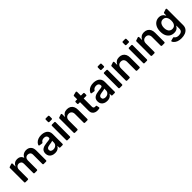

<svg xmlns="http://www.w3.org/2000/svg" viewBox="456 -2650 4751 4751"><g transform="rotate(-45 2831.5 -274.0)"><path d="M66.1 -20.6V-522.7Q66.1 -529.5 70.1 -535Q74.2 -540.5 80.6 -542.6L161.9 -569.2Q165.1 -570.3 168.7 -570.3Q176.8 -570.3 182.9 -564.3Q188.9 -558.2 188.9 -549.7V-452.8H195.3Q212.4 -500 251.8 -525.9Q291.2 -552.6 345.9 -552.6Q401.6 -552.6 439.6 -525.6Q478 -498.9 493.3 -452.8H498.9Q517.4 -498.6 560.4 -525.2Q603.7 -552.6 662.6 -552.6Q737.9 -552.6 785.5 -505Q833.1 -457.7 833.1 -366.1V-20.6Q833.1 -12.1 827.1 -6Q821 0 812.5 0H725.1Q716.6 0 710.4 -6Q704.2 -12.1 704.2 -20.6V-346.2Q704.2 -397 677.2 -420.5Q650.9 -444.2 611.2 -444.2Q564.6 -444.2 538.7 -415.1Q512.4 -386 512.4 -340.2V-20.6Q512.4 -12.1 506.4 -6Q500.4 0 491.8 0H407.3Q398.8 0 392.6 -6Q386.4 -12.1 386.4 -20.6V-351.6Q386.4 -394.2 361.2 -419Q335.2 -444.2 294.7 -444.2Q267.4 -444.2 244.3 -430.4Q221.9 -416.2 208.1 -391Q194.6 -365.1 194.6 -331.7V-20.6Q194.6 -12.1 188.6 -6Q182.5 0 174 0H87Q78.5 0 72.3 -6Q66.1 -12.1 66.1 -20.6Z M1027.3 -7.8Q985.8 -26.6 962 -62.9Q938.2 -99.4 938.2 -153.1Q938.2 -199.2 955.3 -229.4Q972.3 -259.9 1001.8 -277.7Q1031.6 -296.2 1068.2 -305Q1105.5 -314.6 1145.2 -318.9Q1188.9 -323.2 1223 -328.1Q1252.5 -331.7 1266.3 -340.9Q1280.2 -349.4 1280.2 -367.9V-370Q1280.2 -410.2 1256.4 -432.2Q1232.2 -454.2 1187.9 -454.2Q1140.3 -454.2 1112.9 -433.6Q1092.7 -418.7 1081.7 -398.1Q1078.5 -392.4 1072.6 -389.4Q1066.8 -386.4 1060.4 -387.1L980.8 -398.4Q973 -399.5 967.9 -405.5Q962.7 -411.6 962.7 -419Q962.7 -422.6 964.5 -427.2Q979.4 -461.6 1002.8 -485.4Q1036.2 -519.2 1082.7 -535.5Q1129.6 -552.6 1187.1 -552.6Q1225.5 -552.6 1265.6 -543.3Q1303.6 -534.4 1337 -513.1Q1369.3 -491.5 1388.8 -455.6Q1408.7 -419 1408.7 -365.1V-20.6Q1408.7 -12.1 1402.5 -6Q1396.3 0 1387.8 0H1305.8Q1297.2 0 1291.2 -6Q1285.2 -12.1 1285.2 -20.6V-74.9H1280.9Q1269.5 -52.6 1247.9 -32.7Q1226.2 -12.8 1195 -0.7Q1163 11 1120.7 11Q1069.2 11 1027.3 -7.8ZM1088.1 -101.6Q1113.6 -83.5 1154.1 -83.5Q1192.1 -83.5 1221.2 -99.1Q1249.6 -114.7 1264.9 -139.9Q1280.5 -165.8 1280.5 -195.7V-259.9Q1273.8 -254.6 1259.9 -250.7Q1245.7 -246.4 1228 -243.3L1192.8 -237.6L1162.6 -233.3Q1133.5 -229.4 1111.2 -220.5Q1087.7 -211.3 1075.3 -195.7Q1062.1 -180.4 1062.1 -155.2Q1062.1 -119.7 1088.1 -101.6Z M1538.4 -20.6V-524.5Q1538.4 -533.4 1544.4 -539.4Q1550.4 -545.5 1559.3 -545.5H1646.3Q1654.8 -545.5 1660.9 -539.4Q1666.9 -533.4 1666.9 -524.5V-20.6Q1666.9 -12.1 1660.9 -6Q1654.8 0 1646.3 0H1559.3Q1550.4 0 1544.4 -6Q1538.4 -12.1 1538.4 -20.6ZM1538.4 -741.5Q1538.4 -750 1544.4 -756.2Q1550.4 -762.4 1559.3 -762.4H1646.3Q1654.8 -762.4 1660.9 -756.2Q1666.9 -750 1666.9 -741.5V-657.7Q1666.9 -649.1 1660.9 -642.9Q1654.8 -636.7 1646.3 -636.7H1559.3Q1550.4 -636.7 1544.4 -642.9Q1538.4 -649.1 1538.4 -657.7Z M1799 -24.5V-522.7Q1799 -529.5 1802.9 -535Q1806.8 -540.5 1813.2 -542.6L1894.5 -569.6Q1897.7 -570.7 1900.9 -570.7Q1909.4 -570.7 1915.7 -564.6Q1921.9 -558.6 1921.9 -549.7V-456.7Q1921.9 -455.3 1923.1 -454Q1924.4 -452.8 1925.8 -452.8Q1928.3 -452.8 1929.3 -455.3Q1947.8 -499.3 1988.3 -525.6Q2029.5 -552.6 2090.9 -552.6Q2147.7 -552.6 2189.6 -528.4Q2231.2 -504.6 2255 -458.5Q2278.1 -411.9 2277.7 -347.3V-24.5Q2277.7 -14.6 2270.6 -7.3Q2263.5 0 2253.2 0H2173.7Q2163.7 0 2156.4 -7.3Q2149.1 -14.6 2149.1 -24.5V-327.4Q2149.1 -381.7 2120.7 -413Q2092.7 -443.9 2043 -443.9Q2009.2 -443.9 1983 -429.3Q1957 -414.4 1942.1 -386.7Q1927.6 -358.7 1927.6 -319.6V-24.5Q1927.6 -14.6 1920.5 -7.3Q1913.4 0 1903.1 0H1823.5Q1813.6 0 1806.3 -7.3Q1799 -14.6 1799 -24.5Z M2528.1 -6.7Q2489.3 -23.8 2466.6 -57.5Q2443.9 -90.6 2444.6 -142.4V-446.4H2388.1Q2379.3 -446.4 2373 -452.4Q2366.8 -458.5 2366.8 -467V-524.9Q2366.8 -533.4 2373 -539.4Q2379.3 -545.5 2388.1 -545.5H2444.6V-658Q2444.6 -665.1 2449 -671Q2453.5 -676.8 2460.6 -678.3L2547.2 -699.6Q2550.8 -700.3 2552.2 -700.3Q2560.7 -700.3 2566.9 -694.1Q2573.2 -687.9 2573.2 -679V-545.5H2660.5Q2669 -545.5 2675.1 -539.4Q2681.1 -533.4 2681.1 -524.9V-467Q2681.1 -458.5 2675.1 -452.4Q2669 -446.4 2660.5 -446.4H2573.2V-163.7Q2573.2 -137.8 2581.3 -124.3Q2589.1 -111.2 2602.3 -105.5Q2616.1 -100.5 2631.4 -100.5Q2642.4 -100.5 2653.8 -102.3Q2654.8 -102.6 2657 -102.6Q2662.3 -102.6 2666.7 -98.9Q2671.2 -95.2 2672.6 -89.5L2686.8 -23.8Q2687.1 -22.4 2687.1 -19.5Q2687.1 -12.4 2682.7 -6.7Q2678.3 -1.1 2671.2 0.7L2661.6 2.8Q2638.8 7.8 2606.5 7.8Q2563.6 7.8 2528.1 -6.7Z M2852.3 -7.8Q2810.7 -26.6 2786.9 -62.9Q2763.1 -99.4 2763.1 -153.1Q2763.1 -199.2 2780.2 -229.4Q2797.2 -259.9 2826.7 -277.7Q2856.5 -296.2 2893.1 -305Q2930.4 -314.6 2970.2 -318.9Q3013.8 -323.2 3047.9 -328.1Q3077.4 -331.7 3091.3 -340.9Q3105.1 -349.4 3105.1 -367.9V-370Q3105.1 -410.2 3081.3 -432.2Q3057.2 -454.2 3012.8 -454.2Q2965.2 -454.2 2937.9 -433.6Q2917.6 -418.7 2906.6 -398.1Q2903.4 -392.4 2897.5 -389.4Q2891.7 -386.4 2885.3 -387.1L2805.8 -398.4Q2797.9 -399.5 2792.8 -405.5Q2787.6 -411.6 2787.6 -419Q2787.6 -422.6 2789.4 -427.2Q2804.3 -461.6 2827.8 -485.4Q2861.2 -519.2 2907.7 -535.5Q2954.5 -552.6 3012.1 -552.6Q3050.4 -552.6 3090.6 -543.3Q3128.6 -534.4 3161.9 -513.1Q3194.2 -491.5 3213.8 -455.6Q3233.7 -419 3233.7 -365.1V-20.6Q3233.7 -12.1 3227.5 -6Q3221.2 0 3212.7 0H3130.7Q3122.2 0 3116.1 -6Q3110.1 -12.1 3110.1 -20.6V-74.9H3105.8Q3094.5 -52.6 3072.8 -32.7Q3051.1 -12.8 3019.9 -0.7Q2987.9 11 2945.7 11Q2894.2 11 2852.3 -7.8ZM2913 -101.6Q2938.6 -83.5 2979 -83.5Q3017 -83.5 3046.2 -99.1Q3074.6 -114.7 3089.8 -139.9Q3105.5 -165.8 3105.5 -195.7V-259.9Q3098.7 -254.6 3084.9 -250.7Q3070.7 -246.4 3052.9 -243.3L3017.8 -237.6L2987.6 -233.3Q2958.5 -229.4 2936.1 -220.5Q2912.6 -211.3 2900.2 -195.7Q2887.1 -180.4 2887.1 -155.2Q2887.1 -119.7 2913 -101.6Z M3363.3 -20.6V-524.5Q3363.3 -533.4 3369.3 -539.4Q3375.4 -545.5 3384.2 -545.5H3471.2Q3479.8 -545.5 3485.8 -539.4Q3491.8 -533.4 3491.8 -524.5V-20.6Q3491.8 -12.1 3485.8 -6Q3479.8 0 3471.2 0H3384.2Q3375.4 0 3369.3 -6Q3363.3 -12.1 3363.3 -20.6ZM3363.3 -741.5Q3363.3 -750 3369.3 -756.2Q3375.4 -762.4 3384.2 -762.4H3471.2Q3479.8 -762.4 3485.8 -756.2Q3491.8 -750 3491.8 -741.5V-657.7Q3491.8 -649.1 3485.8 -642.9Q3479.8 -636.7 3471.2 -636.7H3384.2Q3375.4 -636.7 3369.3 -642.9Q3363.3 -649.1 3363.3 -657.7Z M3623.9 -24.5V-522.7Q3623.9 -529.5 3627.8 -535Q3631.7 -540.5 3638.1 -542.6L3719.5 -569.6Q3722.7 -570.7 3725.9 -570.7Q3734.4 -570.7 3740.6 -564.6Q3746.8 -558.6 3746.8 -549.7V-456.7Q3746.8 -455.3 3748 -454Q3749.3 -452.8 3750.7 -452.8Q3753.2 -452.8 3754.3 -455.3Q3772.7 -499.3 3813.2 -525.6Q3854.4 -552.6 3915.8 -552.6Q3972.7 -552.6 4014.6 -528.4Q4056.1 -504.6 4079.9 -458.5Q4103 -411.9 4102.6 -347.3V-24.5Q4102.6 -14.6 4095.5 -7.3Q4088.4 0 4078.1 0H3998.6Q3988.6 0 3981.4 -7.3Q3974.1 -14.6 3974.1 -24.5V-327.4Q3974.1 -381.7 3945.7 -413Q3917.6 -443.9 3867.9 -443.9Q3834.2 -443.9 3807.9 -429.3Q3782 -414.4 3767 -386.7Q3752.5 -358.7 3752.5 -319.6V-24.5Q3752.5 -14.6 3745.4 -7.3Q3738.3 0 3728 0H3648.4Q3638.5 0 3631.2 -7.3Q3623.9 -14.6 3623.9 -24.5Z M4233.7 -20.6V-524.5Q4233.7 -533.4 4239.7 -539.4Q4245.7 -545.5 4254.6 -545.5H4341.6Q4350.1 -545.5 4356.2 -539.4Q4362.2 -533.4 4362.2 -524.5V-20.6Q4362.2 -12.1 4356.2 -6Q4350.1 0 4341.6 0H4254.6Q4245.7 0 4239.7 -6Q4233.7 -12.1 4233.7 -20.6ZM4233.7 -741.5Q4233.7 -750 4239.7 -756.2Q4245.7 -762.4 4254.6 -762.4H4341.6Q4350.1 -762.4 4356.2 -756.2Q4362.2 -750 4362.2 -741.5V-657.7Q4362.2 -649.1 4356.2 -642.9Q4350.1 -636.7 4341.6 -636.7H4254.6Q4245.7 -636.7 4239.7 -642.9Q4233.7 -649.1 4233.7 -657.7Z M4494.3 -24.5V-522.7Q4494.3 -529.5 4498.2 -535Q4502.1 -540.5 4508.5 -542.6L4589.8 -569.6Q4593 -570.7 4596.2 -570.7Q4604.8 -570.7 4611 -564.6Q4617.2 -558.6 4617.2 -549.7V-456.7Q4617.2 -455.3 4618.4 -454Q4619.7 -452.8 4621.1 -452.8Q4623.6 -452.8 4624.6 -455.3Q4643.1 -499.3 4683.6 -525.6Q4724.8 -552.6 4786.2 -552.6Q4843 -552.6 4884.9 -528.4Q4926.5 -504.6 4950.3 -458.5Q4973.4 -411.9 4973 -347.3V-24.5Q4973 -14.6 4965.9 -7.3Q4958.8 0 4948.5 0H4869Q4859 0 4851.7 -7.3Q4844.5 -14.6 4844.5 -24.5V-327.4Q4844.5 -381.7 4816.1 -413Q4788 -443.9 4738.3 -443.9Q4704.5 -443.9 4678.3 -429.3Q4652.3 -414.4 4637.4 -386.7Q4622.9 -358.7 4622.9 -319.6V-24.5Q4622.9 -14.6 4615.8 -7.3Q4608.7 0 4598.4 0H4518.8Q4508.9 0 4501.6 -7.3Q4494.3 -14.6 4494.3 -24.5Z M5221.9 195.3Q5170.8 176.1 5142.4 145.6Q5122.9 126.8 5109.7 101.9Q5107.6 97.7 5107.6 92.7Q5107.6 85.6 5112 79.7Q5116.5 73.9 5123.9 72.4L5201.3 53.3Q5202.8 52.9 5206 52.9Q5211.3 52.9 5215.9 55Q5220.5 57.2 5223.4 61.4Q5228.7 69.2 5238.6 79.9Q5255 96.2 5279.1 105.8Q5303.3 116.1 5343 116.1Q5397.4 116.1 5433.9 90.2Q5469.5 63.6 5469.5 5.3V-98H5463.4Q5453.1 -77.8 5434.3 -57.5Q5416.2 -36.9 5384.2 -22Q5353.3 -8.2 5306.1 -8.2Q5244 -8.2 5192.1 -37.6Q5141 -67.8 5111.5 -126.4Q5081.7 -185.7 5081.7 -274.9Q5081.7 -364.7 5111.5 -426.5Q5141.3 -488.6 5192.5 -520.6Q5243.6 -553.3 5306.5 -553.3Q5354 -553.3 5385.7 -536.9Q5417.3 -519.9 5435.4 -497.9Q5454.2 -474.8 5463.4 -455.6H5470.2V-527.7Q5470.2 -534.4 5474.3 -540Q5478.3 -545.5 5484.7 -547.2L5570 -575.6Q5573.2 -576.7 5576.3 -576.7Q5584.9 -576.7 5591.1 -570.7Q5597.3 -564.6 5597.3 -555.8V8.9Q5597.3 77.4 5563.6 122.9Q5530.9 168.3 5472.7 191.4Q5414.8 213.8 5341.3 213.8Q5272.4 213.8 5221.9 195.3ZM5227.3 -187.9Q5242.5 -149.5 5271 -130Q5299.4 -109 5342.3 -109Q5383.5 -109 5411.9 -128.6Q5440.7 -148.8 5455.6 -186.1Q5470.2 -221.9 5470.2 -275.6Q5470.2 -327.8 5455.6 -365.8Q5441.4 -404.1 5412.3 -425.8Q5384.2 -447.4 5342.3 -447.4Q5299.7 -447.4 5270.2 -425.1Q5241.5 -402.7 5227.3 -363.6Q5212.4 -325.3 5212.4 -275.6Q5212.4 -225.9 5227.3 -187.9Z"/></g></svg>

Font: DeltaSans SemiBold
Style: Regular
Weight: 600
Designer: Rasmus Andersson
Foundry: rsms
Version: Version 3.012